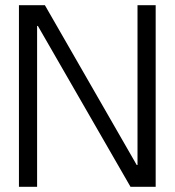

<svg xmlns="http://www.w3.org/2000/svg" viewBox="-20 -720 673 740"><path d="M53 0V-700H153L507 -84H510V-700H580V0H483L126 -620H123V0Z"/></svg>

Font: DM Sans 36pt Light
Style: Regular
Weight: 300
Designer: Colophon Foundry, Jonny Pinhorn
Foundry: Colophon Foundry
Version: Version 4.004;gftools[0.9.30]